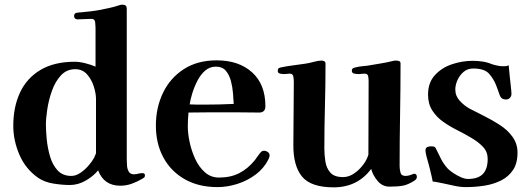

<svg xmlns="http://www.w3.org/2000/svg" viewBox="-20 -799 2265 824"><path d="M392 -374Q392 -398 382.5 -428Q373 -458 353.5 -480Q334 -502 303 -502Q266 -502 241.5 -475.5Q217 -449 203 -409.5Q189 -370 183 -330.5Q177 -291 177 -264Q177 -239 180.5 -202Q184 -165 194.5 -128.5Q205 -92 227 -68Q249 -44 286 -44Q306 -44 325.5 -57.5Q345 -71 360.5 -89Q376 -107 384 -122Q384 -123 388 -131.5Q392 -140 392 -141ZM602 -47Q602 -40 599 -37.5Q596 -35 591 -32Q569 -19 545.5 -10.5Q522 -2 496 -2Q426 -2 401 -68Q381 -43 348 -24Q315 -5 280 -5Q248 -5 210 -11Q172 -17 145 -35Q90 -73 63.5 -134.5Q37 -196 37 -259Q37 -340 66 -402Q95 -464 154 -499Q213 -534 301 -534Q321 -534 346.5 -527.5Q372 -521 390 -513V-680Q390 -688 388.5 -703Q387 -718 373 -718L315 -716Q308 -715 303 -719Q298 -723 298 -730Q298 -742 308.5 -744Q319 -746 327 -746Q349 -748 370 -750.5Q391 -753 412 -757Q431 -761 450 -765Q469 -769 487 -775Q492 -777 496.5 -778Q501 -779 506 -779Q524 -779 524 -762V-116Q524 -105 525 -89.5Q526 -74 532.5 -62.5Q539 -51 555 -51Q564 -51 573 -53.5Q582 -56 591 -56Q602 -56 602 -47Z M983 -353Q982 -371 980 -398Q978 -425 971 -451.5Q964 -478 949 -495.5Q934 -513 907 -513Q880 -513 860.5 -496Q841 -479 827.5 -453Q814 -427 805.5 -399.5Q797 -372 794 -351Q810 -350 825.5 -350Q841 -350 857 -350Q920 -350 983 -353ZM1137 -132Q1137 -128 1135.5 -124Q1134 -120 1132 -115Q1113 -77 1078 -50.5Q1043 -24 999.5 -10Q956 4 914 4Q832 4 772.5 -30Q713 -64 681 -123.5Q649 -183 649 -260Q649 -337 679.5 -400.5Q710 -464 768.5 -502Q827 -540 910 -540Q1005 -540 1062 -488.5Q1119 -437 1119 -343Q1119 -316 1092 -316Q1066 -316 1040 -316.5Q1014 -317 988 -317Q939 -317 889 -317Q839 -317 789 -316Q786 -286 786 -257Q786 -226 794 -188.5Q802 -151 818 -116.5Q834 -82 859.5 -59.5Q885 -37 920 -37Q970 -37 1007 -56Q1044 -75 1074 -112Q1080 -120 1085 -127.5Q1090 -135 1096 -142Q1100 -147 1103.5 -149.5Q1107 -152 1114 -152Q1122 -152 1129.5 -146.5Q1137 -141 1137 -132Z M1769 -40Q1769 -30 1759 -24Q1731 -6 1708.5 -2Q1686 2 1652 2Q1621 2 1600.5 -22.5Q1580 -47 1573 -74Q1514 5 1412 5Q1314 5 1276 -41.5Q1238 -88 1239 -179L1241 -447Q1241 -457 1239 -470Q1237 -483 1223 -483Q1217 -483 1211.5 -482Q1206 -481 1200 -481Q1193 -481 1182.5 -483Q1172 -485 1172 -495Q1172 -503 1176 -506Q1180 -509 1187 -510Q1210 -515 1238.5 -518.5Q1267 -522 1292 -526Q1306 -528 1326.5 -533.5Q1347 -539 1360 -539Q1367 -539 1372 -536Q1377 -533 1377 -526Q1377 -435 1374.5 -343.5Q1372 -252 1372 -162Q1372 -134 1376.5 -105.5Q1381 -77 1398 -58Q1415 -39 1452 -39Q1474 -39 1494 -51Q1514 -63 1530 -81.5Q1546 -100 1554 -117Q1555 -119 1558 -126.5Q1561 -134 1561 -135Q1561 -214 1561.5 -293.5Q1562 -373 1562 -451Q1562 -461 1560 -472Q1558 -483 1544 -483Q1538 -483 1531.5 -482Q1525 -481 1519 -481Q1512 -481 1501 -483Q1490 -485 1490 -495Q1490 -503 1495 -506Q1500 -509 1507 -510Q1519 -513 1531.5 -514.5Q1544 -516 1556 -517Q1585 -522 1613 -526.5Q1641 -531 1669 -538Q1672 -539 1675 -539Q1678 -539 1681 -539Q1688 -539 1693.5 -536.5Q1699 -534 1699 -526Q1699 -417 1697 -307Q1695 -197 1695 -87Q1695 -74 1698.5 -59Q1702 -44 1720 -44Q1728 -44 1737 -46.5Q1746 -49 1753 -52Q1759 -55 1764 -51.5Q1769 -48 1769 -40Z M2201 -144Q2201 -98 2181.5 -69Q2162 -40 2129.5 -24Q2097 -8 2058 -2Q2019 4 1980 4Q1956 4 1930.5 -1.5Q1905 -7 1882 -12Q1871 -14 1859.5 -16.5Q1848 -19 1837 -20Q1834 -37 1826.5 -67.5Q1819 -98 1811 -125Q1806 -145 1806 -153Q1806 -164 1813 -167.5Q1820 -171 1830 -171Q1838 -171 1843 -169.5Q1848 -168 1851 -161Q1863 -136 1873.5 -115.5Q1884 -95 1902 -75Q1911 -66 1926 -56Q1941 -46 1958 -38.5Q1975 -31 1988 -31Q2032 -31 2052.5 -52.5Q2073 -74 2073 -117Q2073 -147 2053.5 -168Q2034 -189 2005 -206Q1977 -223 1944 -239.5Q1911 -256 1882.5 -276Q1854 -296 1835.5 -324.5Q1817 -353 1817 -393Q1817 -444 1846 -476Q1875 -508 1919 -523Q1963 -538 2009 -538Q2029 -538 2050 -535Q2071 -532 2090 -524Q2098 -521 2112 -518Q2126 -515 2133 -515Q2141 -515 2148.5 -515Q2156 -515 2163 -519Q2165 -499 2167.5 -473.5Q2170 -448 2172.5 -426.5Q2175 -405 2175 -396Q2175 -386 2168.5 -379Q2162 -372 2151 -372Q2132 -372 2125.5 -388.5Q2119 -405 2110 -431Q2100 -458 2080 -481.5Q2060 -505 2011 -505Q1986 -505 1969 -490Q1952 -475 1943 -454.5Q1934 -434 1934 -415Q1934 -387 1953.5 -366Q1973 -345 1995 -333Q2022 -319 2057 -301.5Q2092 -284 2123 -264Q2158 -242 2179.5 -212Q2201 -182 2201 -144Z"/></svg>

Font: Kaisei Tokumin ExtraBold
Style: Regular
Weight: 800
Designer: Font-Kai, 金井和夫
Foundry: KAZUO KANAI
Version: Version 5.003